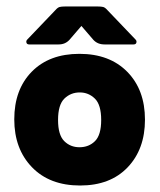

<svg xmlns="http://www.w3.org/2000/svg" viewBox="-20 -563 492 592"><path d="M231 -483 194 -440Q181 -426 161 -426H70Q63 -426 61.5 -431.5Q60 -437 64 -441L151 -532Q158 -540 164 -541.5Q170 -543 180 -543H282Q292 -543 298 -541.5Q304 -540 311 -532L398 -441Q402 -437 400.5 -431.5Q399 -426 392 -426H302Q281 -426 268 -440ZM227 9Q133 9 78.5 -47.5Q24 -104 24 -195Q24 -287 78 -342Q132 -397 225 -397Q318 -397 372.5 -341.5Q427 -286 427 -194Q427 -103 373.5 -47Q320 9 227 9ZM225 -109Q254 -109 273 -128Q292 -147 292 -193Q292 -240 272.5 -259Q253 -278 226 -278Q198 -278 178.5 -259Q159 -240 159 -193Q159 -147 178 -128Q197 -109 225 -109Z"/></svg>

Font: Zain Black
Style: Regular
Weight: 900
Designer: Zain,Boutros
Foundry: Mobile Telecommunications Company (Zain), 2024
Version: Version 1.50; ttfautohint (v1.8.4)